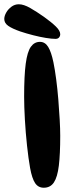

<svg xmlns="http://www.w3.org/2000/svg" viewBox="-47 -921 368 899"><path d="M158 -42Q132 -42 117.5 -63.5Q103 -85 94 -134Q86 -179 79.5 -239.5Q73 -300 69.5 -361Q66 -422 66 -468Q66 -567 73.5 -623Q81 -679 97.5 -702Q114 -725 140 -725Q164 -725 178.5 -701.5Q193 -678 203 -630Q210 -596 216 -550.5Q222 -505 226 -456Q230 -407 232.5 -362Q235 -317 235 -285Q235 -199 228.5 -145.5Q222 -92 205.5 -67Q189 -42 158 -42ZM235 -761Q235 -752 229.5 -745.5Q224 -739 213 -739Q195 -739 167.5 -743.5Q140 -748 108.5 -756Q77 -764 47 -774Q10 -787 -8.5 -800Q-27 -813 -27 -832Q-27 -846 -18 -862Q-9 -878 6.5 -889.5Q22 -901 41 -901Q64 -901 94.5 -883.5Q125 -866 159 -842Q194 -817 214.5 -797Q235 -777 235 -761Z"/></svg>

Font: DynaPuff
Style: Regular
Weight: 400
Designer: Toshi Omagari, Jennifer Daniel
Foundry: Google Fonts
Version: Version 2.000